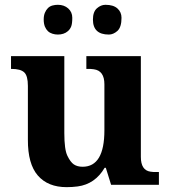

<svg xmlns="http://www.w3.org/2000/svg" viewBox="-20 -770 707 800"><path d="M324.2 -75.2Q415 -75.2 415 -227.1V-418.9Q415 -475.6 370.6 -481.4Q357.4 -483.4 342.8 -482.9H339.8V-536.1H566.9V-116.2Q566.9 -60.5 606.9 -54.7Q619.1 -52.7 633.8 -53.2H642.1V0H442.9L420.9 -70.8H416Q376 -2.9 303.7 6.8Q281.2 9.8 257.8 9.8Q179.7 9.8 137.7 -38.6Q95.7 -86.9 96.2 -188V-412.1Q96.2 -454.1 81.1 -468.3Q65.9 -482.9 27.8 -482.9H25.9V-536.1H248V-215.8Q248 -147 260.7 -121.1Q273.4 -94.7 287.6 -85Q302.2 -75.2 324.2 -75.2ZM433.6 -626Q367.2 -626 367.2 -688.5Q367.2 -720.7 383.8 -735.4Q400.4 -750 419.4 -750Q452.1 -750 469.2 -734.9Q486.3 -719.7 486.3 -695.8Q486.3 -656.7 469.2 -641.1Q452.1 -626 433.6 -626ZM198.7 -747.1Q209.5 -750 221.2 -750Q247.1 -750 264.2 -734.9Q281.2 -719.7 281.2 -695.8Q281.2 -670.9 276.4 -659.2Q271.5 -647.5 262.7 -640.1Q254.4 -632.8 243.7 -629.4Q232.9 -626 221.2 -626Q209.5 -626 198.7 -629.4Q187.5 -632.8 179.7 -640.1Q171.9 -647.5 167 -659.2Q162.1 -671.9 162.1 -688.5Q162.1 -705.1 167 -716.8Q171.9 -728.5 179.7 -736.3Q187.5 -744.1 198.7 -747.1Z"/></svg>

Font: DroidSerif-Bold
Style: Bold
Weight: 700
Foundry: Ascender Corporation
Version: Version 1.00 build 112